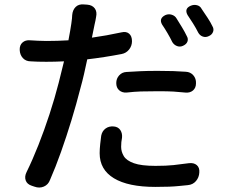

<svg xmlns="http://www.w3.org/2000/svg" viewBox="-20 -804 1040 867"><path d="M505 -429Q505 -449 518 -463.5Q531 -478 551 -479Q584 -481 614 -482.5Q644 -484 692 -484Q736 -484 762 -483Q788 -482 819 -480Q840 -479 853 -464Q866 -449 865 -428Q865 -407 851.5 -395.5Q838 -384 817 -386Q788 -389 763.5 -390.5Q739 -392 694 -392Q645 -392 615.5 -391Q586 -390 551 -386Q531 -385 518 -396.5Q505 -408 505 -429ZM494 -233Q514 -231 523.5 -216.5Q533 -202 531 -182Q527 -163 527 -141Q527 -119 539 -99Q551 -79 584.5 -67Q618 -55 682 -55Q731 -55 763.5 -58.5Q796 -62 832 -67Q855 -70 868.5 -58.5Q882 -47 880 -25Q879 -3 865 13.5Q851 30 828 32Q807 34 787.5 36Q768 38 743.5 39Q719 40 681 40Q559 40 494.5 1Q430 -38 430 -112Q430 -130 432.5 -153.5Q435 -177 437 -191Q441 -212 456.5 -223.5Q472 -235 494 -233ZM727 -736Q741 -742 755.5 -737.5Q770 -733 777 -721Q789 -702 802 -680.5Q815 -659 823 -642Q831 -629 826.5 -616.5Q822 -604 806 -597Q793 -591 779.5 -596Q766 -601 758 -614Q749 -633 736 -655Q723 -677 712 -693Q696 -721 727 -736ZM841 -778Q855 -784 869.5 -780.5Q884 -777 891 -763Q904 -744 917.5 -723.5Q931 -703 939 -686Q947 -673 942 -660Q937 -647 923 -641Q909 -634 895.5 -639Q882 -644 875 -657Q865 -677 851.5 -698.5Q838 -720 827 -736Q811 -765 841 -778ZM190 -619Q240 -619 289 -622Q298 -669 302 -697Q304 -711 305 -720.5Q306 -730 306 -736Q308 -759 321.5 -772.5Q335 -786 358 -784L374 -783Q397 -781 408 -766Q419 -751 414 -728Q413 -721 411 -711Q409 -701 407 -693L395 -634Q460 -643 529 -658Q550 -663 563 -652Q576 -641 576 -618Q576 -597 563 -580.5Q550 -564 529 -560Q451 -545 374 -536Q367 -503 359.5 -470Q352 -437 343 -405Q325 -334 302.5 -260.5Q280 -187 255.5 -118Q231 -49 206 8Q198 30 178 38.5Q158 47 136 39L124 35Q102 28 96 10.5Q90 -7 100 -27Q127 -82 153.5 -149Q180 -216 203.5 -288Q227 -360 245 -430L269 -527Q228 -525 189 -525Q170 -525 150.5 -525.5Q131 -526 119 -527Q97 -527 83.5 -541.5Q70 -556 69 -578Q68 -600 81.5 -612Q95 -624 116 -622Q130 -621 152 -620Q174 -619 190 -619Z"/></svg>

Font: Chiron GoRound TC M
Style: Regular
Weight: 500
Designer: Ryoko NISHIZUKA 西塚涼子 (kana, bopomofo & ideographs); Paul D. Hunt (Latin, Greek & Cyrillic); Sandoll Communications 산돌커뮤니
Foundry: Adobe
Version: Version 1.000;hotconv 1.1.1;makeotfexe 2.6.0